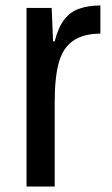

<svg xmlns="http://www.w3.org/2000/svg" viewBox="-20 -627 410 702"><path d="M77 55V-598H169L174 -476H180Q193 -527 215 -555.5Q237 -584 270.5 -595.5Q304 -607 347 -607V-504Q285 -504 247.5 -478Q210 -452 195 -398Q180 -344 180 -253V55Z"/></svg>

Font: Farlight84_Sys_V01
Style: Regular
Weight: 400
Designer: Ryoko NISHIZUKA  (kana, bopomofo & ideographs); Paul D. Hunt (Latin, Greek & Cyrillic); Sandoll Communications , Soo-you
Foundry: Adobe
Version: Version 2.004;October 29, 2024;FontCreator 14.0.0.2814 64-bi